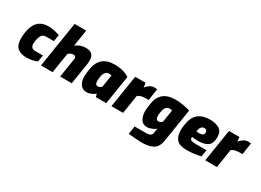

<svg xmlns="http://www.w3.org/2000/svg" viewBox="-29 -1650 3764 2774"><g transform="rotate(30 1853.0 -263.0)"><path d="M69 -204Q69 -245 78 -300Q115 -545 329 -545Q406 -545 519 -509L501 -398H376Q324 -398 301 -366.5Q278 -335 267 -270Q262 -238 262 -223Q262 -139 334 -139H467L450 -30Q411 -12 369 -3Q327 6 270 6Q171 6 120 -42.5Q69 -91 69 -204Z M636 -763H830L786 -487Q815 -512 859 -528.5Q903 -545 957 -545Q1022 -545 1055.5 -513Q1089 -481 1089 -409Q1089 -379 1083 -340L1029 0H835L885 -318Q886 -323 886 -333Q886 -371 845 -371Q797 -371 762 -334L709 0H515Z M1136 -182Q1136 -218 1148 -299Q1168 -423 1238 -484Q1308 -545 1438 -545Q1512 -545 1576.5 -526.5Q1641 -508 1680 -479L1604 0H1430L1418 -52Q1395 -29 1354.5 -11.5Q1314 6 1274 6Q1214 6 1175 -41Q1136 -88 1136 -182ZM1437 -178 1470 -383Q1464 -385 1452.5 -387.5Q1441 -390 1429 -390Q1391 -390 1368.5 -363Q1346 -336 1338 -288Q1330 -243 1330 -218Q1330 -149 1373 -149Q1410 -149 1437 -178Z M1776 -539H1950L1959 -467Q1989 -503 2022 -524Q2055 -545 2095 -545Q2122 -545 2141 -540L2112 -346H2054Q2015 -346 1984 -336Q1953 -326 1934 -310L1885 0H1691Z M2107 221 2128 87H2302Q2357 87 2384 74Q2411 61 2417 24L2429 -52Q2409 -30 2365.5 -12Q2322 6 2284 6Q2214 6 2180.5 -48.5Q2147 -103 2147 -183Q2147 -220 2161 -313Q2198 -545 2445 -545Q2518 -545 2582.5 -533.5Q2647 -522 2695 -505L2606 54Q2591 149 2525.5 193Q2460 237 2329 237Q2290 237 2232 232ZM2448 -178 2481 -383Q2461 -390 2436 -390Q2407 -390 2383 -366Q2359 -342 2350 -291Q2345 -265 2343 -248.5Q2341 -232 2341 -217Q2341 -149 2386 -149Q2421 -149 2448 -178Z M2731 -203Q2731 -245 2740 -299Q2761 -431 2833 -488Q2905 -545 3027 -545Q3119 -545 3180 -508Q3241 -471 3241 -376Q3241 -268 3183.5 -229Q3126 -190 3020 -190Q2958 -190 2923 -198Q2921 -186 2921 -178Q2921 -156 2945 -145.5Q2969 -135 3020 -135H3199L3181 -22Q3069 6 2941 6Q2828 6 2779.5 -47Q2731 -100 2731 -203ZM3061 -355Q3061 -375 3049 -386.5Q3037 -398 3014 -398Q2982 -398 2963 -373.5Q2944 -349 2935 -299Q2961 -295 2974 -295Q3026 -295 3043.5 -309.5Q3061 -324 3061 -355Z M3341 -539H3515L3524 -467Q3554 -503 3587 -524Q3620 -545 3660 -545Q3687 -545 3706 -540L3677 -346H3619Q3580 -346 3549 -336Q3518 -326 3499 -310L3450 0H3256Z"/></g></svg>

Font: Exo Black
Style: Italic
Weight: 900
Italic angle: -9°
Designer: Natanael Gama
Foundry: Natanael Gama
Version: Version 1.500; ttfautohint (v1.6)